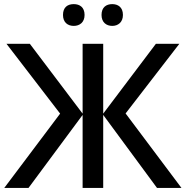

<svg xmlns="http://www.w3.org/2000/svg" viewBox="-20 -931 920 951"><path d="M292 -856.9C292 -820.3 315.4 -802.7 345.2 -802.7C374.5 -802.7 398.9 -820.3 398.9 -856.9C398.9 -895.5 374.5 -910.6 345.2 -910.6C315.4 -910.6 292 -895.5 292 -856.9ZM482.9 -856.9C482.9 -820.3 506.8 -802.7 536.1 -802.7C564 -802.7 588.9 -820.3 588.9 -856.9C588.9 -895.5 564 -910.6 536.1 -910.6C506.8 -910.6 482.9 -895.5 482.9 -856.9ZM1 0H121.1L389.2 -361.8V0H491.2V-361.8L757.8 0H878.9L602.1 -369.1L868.2 -713.9H752L491.2 -368.2V-713.9H389.2V-368.2L127.9 -713.9H12.2L277.8 -368.2Z"/></svg>

Font: Noto Reveo Sans
Style: Regular
Weight: 500
Designer: Monotype Design Team
Foundry: Monotype Imaging Inc.
Version: Version 2.007